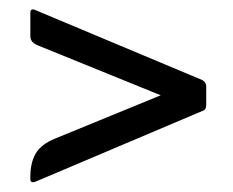

<svg xmlns="http://www.w3.org/2000/svg" viewBox="-20 -472 491 405"><path d="M319 -271 58 -377Q44 -383 44 -396V-445Q44 -455 54 -451L407 -303Q415 -298 415 -290V-251Q415 -240 407 -238L53 -88Q44 -86 44 -94V-99Q44 -129 55.5 -148.5Q67 -168 97 -180Z"/></svg>

Font: Zain
Style: Italic
Weight: 400
Italic angle: -10°
Designer: Zain,Boutros
Foundry: Mobile Telecommunications Company (Zain), 2024
Version: Version 1.51; ttfautohint (v1.8.4)